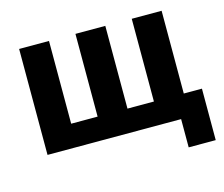

<svg xmlns="http://www.w3.org/2000/svg" viewBox="-96 -652 1071 919"><g transform="rotate(-15 440.0 -192.5)"><path d="M731 0H69V-525H217V-115H348V-525H496V-115H627V-525H775V-115H865V140H731Z"/></g></svg>

Font: Plexus Sans Bold
Style: Regular
Weight: 700
Version: Version 2.001;PS 002.001;hotconv 1.0.70;makeotf.lib2.5.58329